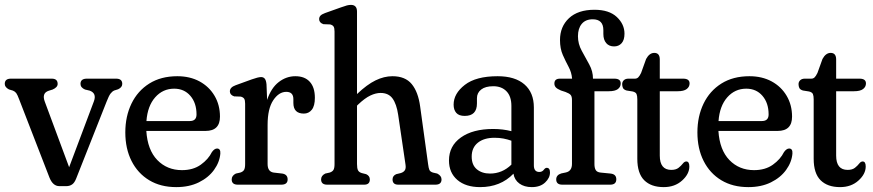

<svg xmlns="http://www.w3.org/2000/svg" viewBox="-28 -756 3575 786"><path d="M243.5 6H215Q188.5 6 174.5 -29L50.5 -349Q43.5 -368 38.5 -374.8Q33.5 -381.5 25 -385L8.5 -390Q-8.5 -399 -8.5 -412.5Q-8.5 -434 16.5 -434H184Q208 -434 208 -412.5Q208 -398.5 187.5 -389.5L171.5 -384.5Q142 -375 155.5 -339.5L255 -71.5L356.5 -341.5Q368.5 -374.5 339 -385L320 -389.5Q301.5 -397.5 301.5 -412.5Q301.5 -434 327.5 -434H447.5Q472.5 -434 472.5 -412.5Q472.5 -398.5 455.5 -390.5L439.5 -385.5Q431 -381.5 424.2 -372.5Q417.5 -363.5 408 -339L284 -25.5Q277 -7.5 267 -0.8Q257 6 243.5 6Z M872.5 -278.5Q872.5 -220 813.5 -220H571Q576 -142 616 -100.8Q656 -59.5 717 -59.5Q763 -59.5 794 -81.8Q825 -104 839.5 -133.5Q850 -148 860.5 -148Q875.5 -148 874 -127Q871 -92 848.2 -60.5Q825.5 -29 786 -9.5Q746.5 10 693.5 10Q629.5 10 582.8 -18.2Q536 -46.5 510.5 -97Q485 -147.5 485 -214Q485 -279.5 510.2 -331.8Q535.5 -384 583.2 -414Q631 -444 698 -444Q749.5 -444 788.8 -422.8Q828 -401.5 850.2 -364Q872.5 -326.5 872.5 -278.5ZM685 -393Q638.5 -393 607.2 -357.5Q576 -322 571.5 -260.5H749Q776.5 -260.5 776.5 -287.5Q776.5 -334.5 751.2 -363.8Q726 -393 685 -393Z M1063 -410.5 1065.5 -347Q1082 -396 1113 -420Q1144 -444 1181 -444Q1219.5 -444 1240.2 -421.2Q1261 -398.5 1261 -355.5Q1261 -322.5 1248.5 -306.8Q1236 -291 1216 -291Q1173 -291 1173 -334.5V-350Q1173 -380 1144 -380Q1113.5 -380 1090.5 -345.5Q1067.5 -311 1067.5 -244.5V-84.5Q1067.5 -53 1092.5 -49.5L1127.5 -45.5Q1149.5 -42 1149.5 -21.5Q1149.5 0 1123.5 0H945.5Q920.5 0 920.5 -21.5Q920.5 -37 937.5 -45.5L955.5 -49.5Q966.5 -53 971 -60.2Q975.5 -67.5 975.5 -84.5V-331.5Q975.5 -346 971.5 -352Q967.5 -358 957.5 -360.5L930.5 -361.5Q913 -367.5 913 -382Q913 -398.5 936.5 -407L1002.5 -431Q1029 -440.5 1041 -440.5Q1050.5 -440.5 1056 -433.8Q1061.5 -427 1063 -410.5Z M1433.5 -708.5V-371Q1474.5 -410 1509.5 -427Q1544.5 -444 1578.5 -444Q1631 -444 1657.5 -411.8Q1684 -379.5 1692 -320L1724.5 -84.5Q1726.5 -68 1729.8 -60.5Q1733 -53 1744.5 -49.5L1762 -45.5Q1779.5 -36.5 1779.5 -21.5Q1779.5 0 1754.5 0H1602.5Q1579 0 1579 -21.5Q1579 -36.5 1594 -43L1612.5 -47.5Q1624 -51 1629.2 -58.8Q1634.5 -66.5 1632 -82.5L1602 -286Q1595.5 -330 1579 -352.8Q1562.5 -375.5 1530 -375.5Q1510.5 -375.5 1488.2 -365Q1466 -354.5 1438.5 -328.5L1433.5 -323.5V-84.5Q1433.5 -67 1437.5 -59Q1441.5 -51 1453 -47.5L1471 -43Q1486 -36 1486 -21.5Q1486 0 1463 0H1311.5Q1286.5 0 1286.5 -21.5Q1286.5 -37 1303.5 -45.5L1321.5 -49.5Q1332.5 -53 1337 -60.2Q1341.5 -67.5 1341.5 -84.5V-627Q1341.5 -641.5 1337.5 -647.5Q1333.5 -653.5 1323.5 -656L1296 -657Q1278.5 -663 1278.5 -677.5Q1278.5 -686 1283.8 -691.8Q1289 -697.5 1302.5 -702.5L1367 -725.5Q1383.5 -731.5 1392.2 -733.8Q1401 -736 1408.5 -736Q1433.5 -736 1433.5 -708.5Z M1810 -99Q1810 -158.5 1858.8 -193.2Q1907.5 -228 1991 -228Q2030.5 -228 2065.5 -219V-322.5Q2065.5 -361.5 2045.5 -382.2Q2025.5 -403 1991.5 -403Q1959 -403 1941.8 -389.5Q1924.5 -376 1924.5 -354V-332.5Q1924.5 -281.5 1874.5 -281.5Q1850.5 -281.5 1839.8 -294Q1829 -306.5 1829 -327.5Q1829 -373 1874.8 -408.5Q1920.5 -444 2009 -444Q2080.5 -444 2119 -410.5Q2157.5 -377 2157.5 -316V-79Q2157.5 -52 2180 -52Q2192 -52 2199 -62Q2204.5 -69 2210 -69Q2223.5 -69 2223.5 -50Q2223.5 -27.5 2203.5 -8.8Q2183.5 10 2149 10Q2118 10 2098 -4.8Q2078 -19.5 2074 -45Q2021 10 1937.5 10Q1878.5 10 1844.2 -19.5Q1810 -49 1810 -99ZM1903 -115Q1903 -80.5 1924 -63Q1945 -45.5 1978 -45.5Q2028 -45.5 2065.5 -82V-180Q2050 -185.5 2033 -188.8Q2016 -192 1996.5 -192Q1953.5 -192 1928.2 -171.8Q1903 -151.5 1903 -115Z M2405.5 -84.5Q2405.5 -68.5 2410.8 -59.8Q2416 -51 2431 -49.5L2471.5 -45.5Q2495 -43 2495 -22Q2495 0 2470 0H2274Q2249 0 2249 -21.5Q2249 -39.5 2269.5 -46L2288.5 -50Q2313.5 -55.5 2313.5 -85V-346.5Q2313.5 -361 2308.2 -367.2Q2303 -373.5 2287 -379.5L2268.5 -385.5Q2253 -392 2247.2 -398.5Q2241.5 -405 2241.5 -414Q2241.5 -434 2264.5 -434H2314Q2312 -459.5 2299.8 -482.2Q2287.5 -505 2276 -531Q2264.5 -557 2264.5 -592Q2264.5 -647 2301.2 -681.5Q2338 -716 2405.5 -716Q2465.5 -716 2497 -686.5Q2528.5 -657 2528.5 -618Q2528.5 -592.5 2516.8 -579.2Q2505 -566 2486 -566Q2465 -566 2453.5 -579.8Q2442 -593.5 2442 -617V-632.5Q2442 -677 2398.5 -677Q2369 -677 2353.5 -658.2Q2338 -639.5 2338 -607.5Q2338 -576.5 2353.5 -548.2Q2369 -520 2384.2 -492.2Q2399.5 -464.5 2399.5 -434H2487Q2513 -434 2513 -414.5Q2513 -400 2501.2 -391.2Q2489.5 -382.5 2464 -382.5H2405.5Z M2562 -381.5 2537 -385.5Q2525.5 -389 2522.2 -396Q2519 -403 2519 -411.5Q2519 -421 2525.8 -427.5Q2532.5 -434 2544.5 -434H2571.5Q2579 -434 2584.5 -439Q2590 -444 2596.5 -457.5L2617 -514.5Q2630.5 -539.5 2650.5 -539.5Q2673 -539.5 2673 -512.5V-434H2768.5Q2795 -434 2795 -414.5Q2795 -400.5 2783.2 -391.5Q2771.5 -382.5 2746 -382.5H2673V-119Q2673 -60.5 2720 -60.5Q2739 -60.5 2749.8 -69Q2760.5 -77.5 2767.2 -86.2Q2774 -95 2781.5 -95Q2794 -95 2794 -74.5Q2794 -43.5 2764.2 -16.8Q2734.5 10 2689 10Q2637.5 10 2609.2 -18.2Q2581 -46.5 2581 -106V-349.5Q2581 -363.5 2577.8 -371Q2574.5 -378.5 2562 -381.5Z M3214.5 -278.5Q3214.5 -220 3155.5 -220H2913Q2918 -142 2958 -100.8Q2998 -59.5 3059 -59.5Q3105 -59.5 3136 -81.8Q3167 -104 3181.5 -133.5Q3192 -148 3202.5 -148Q3217.5 -148 3216 -127Q3213 -92 3190.2 -60.5Q3167.5 -29 3128 -9.5Q3088.5 10 3035.5 10Q2971.5 10 2924.8 -18.2Q2878 -46.5 2852.5 -97Q2827 -147.5 2827 -214Q2827 -279.5 2852.2 -331.8Q2877.5 -384 2925.2 -414Q2973 -444 3040 -444Q3091.5 -444 3130.8 -422.8Q3170 -401.5 3192.2 -364Q3214.5 -326.5 3214.5 -278.5ZM3027 -393Q2980.5 -393 2949.2 -357.5Q2918 -322 2913.5 -260.5H3091Q3118.5 -260.5 3118.5 -287.5Q3118.5 -334.5 3093.2 -363.8Q3068 -393 3027 -393Z M3284 -381.5 3259 -385.5Q3247.5 -389 3244.2 -396Q3241 -403 3241 -411.5Q3241 -421 3247.8 -427.5Q3254.5 -434 3266.5 -434H3293.5Q3301 -434 3306.5 -439Q3312 -444 3318.5 -457.5L3339 -514.5Q3352.5 -539.5 3372.5 -539.5Q3395 -539.5 3395 -512.5V-434H3490.5Q3517 -434 3517 -414.5Q3517 -400.5 3505.2 -391.5Q3493.5 -382.5 3468 -382.5H3395V-119Q3395 -60.5 3442 -60.5Q3461 -60.5 3471.8 -69Q3482.5 -77.5 3489.2 -86.2Q3496 -95 3503.5 -95Q3516 -95 3516 -74.5Q3516 -43.5 3486.2 -16.8Q3456.5 10 3411 10Q3359.5 10 3331.2 -18.2Q3303 -46.5 3303 -106V-349.5Q3303 -363.5 3299.8 -371Q3296.5 -378.5 3284 -381.5Z"/></svg>

Font: Fraunces 144pt S100
Style: Regular
Weight: 400
Version: Version 1.000; ttfautohint (v1.8.3)